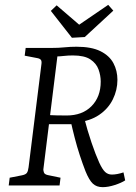

<svg xmlns="http://www.w3.org/2000/svg" viewBox="-20 -766 562 793"><path d="M16 0 20 -32 71 -42Q86 -45 91 -52Q96 -59 98 -75L151 -500Q153 -513 149 -518.5Q145 -524 134 -526L82 -536L86 -568H192Q222 -568 246 -570.5Q270 -573 296 -573Q358 -573 395 -554.5Q432 -536 448.5 -505Q465 -474 465 -436Q465 -394 446 -355.5Q427 -317 389.5 -291.5Q352 -266 296 -260L274 -253H169L173 -291Q190 -290 213.5 -289.5Q237 -289 255 -289Q320 -289 358 -327.5Q396 -366 396 -429Q396 -454 387 -479Q378 -504 353.5 -520.5Q329 -537 281 -537Q262 -537 244 -535Q226 -533 217 -533L159 -66Q159 -61 161.5 -53.5Q164 -46 177 -43L230 -32L226 0ZM404 7Q379 7 363.5 -7.5Q348 -22 333 -59Q321 -90 309.5 -125Q298 -160 288.5 -197Q279 -234 271 -270L326 -285Q341 -227 358 -177Q375 -127 390 -94Q403 -66 414.5 -55.5Q426 -45 442 -45Q463 -45 490 -54L497 -21Q482 -11 454.5 -2Q427 7 404 7ZM448 -722 330 -613 277 -610 190 -721 214 -744 307 -664 427 -746Z"/></svg>

Font: Rasa Light
Style: Italic
Weight: 300
Italic angle: -7.10001°
Designer: Anna Giedrys (Yrsa+Rasa design), David Brezina (Yrsa art-direction, Rasa art-direction, design)
Foundry: Rosetta Type Foundry
Version: Version 2.004